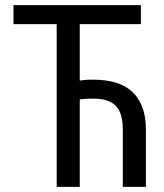

<svg xmlns="http://www.w3.org/2000/svg" viewBox="-20 -731 640 751"><path d="M531.2 -636.7V-710.9H32.7V-636.7H201.7V0H292V-342.3Q304.7 -343.8 317.9 -344.5Q331.1 -345.2 344.7 -345.2Q374.5 -345.2 396.2 -338.6Q418 -332 432.6 -317.4Q446.8 -302.7 453.6 -279.5Q460.4 -256.3 460.4 -223.1V0H550.8V-223.1Q550.8 -274.9 536.6 -312Q522.5 -349.1 496.1 -373Q469.7 -397 431.4 -408.2Q393.1 -419.4 344.7 -419.4Q332 -419.9 318.8 -418.9Q305.7 -418 292 -416V-636.7Z"/></svg>

Font: RobotoMono Nerd Font
Style: Regular
Weight: 400
Monospace: yes
Designer: Google
Version: Version 3.000;Nerd Fonts 3.2.1